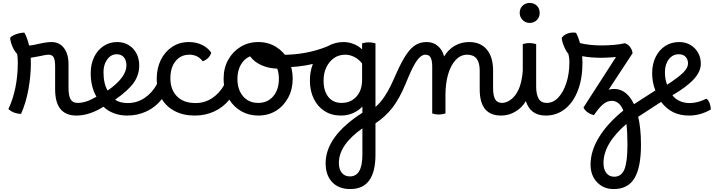

<svg xmlns="http://www.w3.org/2000/svg" viewBox="-20 -772 4855 1306"><path d="M123 3Q99 2 78 -5.5Q57 -13 37 -30Q68 -95 84.5 -175.5Q101 -256 101 -345Q101 -358 100 -375.5Q99 -393 96 -406Q84 -417 73 -437.5Q62 -458 55.5 -480Q49 -502 49 -515Q60 -529 90 -539.5Q120 -550 146 -550Q156 -532 164 -509.5Q172 -487 178 -462Q204 -464 245 -474Q277 -481 296.5 -483.5Q316 -486 330 -486Q384 -486 415 -445.5Q446 -405 446 -336V-175Q446 -120 460.5 -96Q475 -72 507 -72Q521 -72 528.5 -60Q536 -48 536 -28Q536 -12 527.5 1Q519 14 500 14Q355 14 355 -164V-319Q355 -364 345 -382Q335 -400 309 -400Q300 -400 289 -398Q278 -396 250 -390Q211 -382 189 -379Q190 -361 190 -343Q190 -255 173 -162.5Q156 -70 123 3Z M500 14Q487 14 479 2Q471 -10 471 -29Q471 -72 507 -72Q536 -72 566 -81.5Q596 -91 636 -114Q597 -182 597 -274Q597 -336 620 -383.5Q643 -431 684 -458.5Q725 -486 777 -486Q821 -486 855 -465.5Q889 -445 908 -409Q927 -373 927 -326Q927 -262 889.5 -209Q852 -156 763 -94Q795 -71 849 -71Q863 -71 871 -59Q879 -47 879 -27Q879 -8 870 3Q861 14 844 14Q796 14 754 -2Q712 -18 684 -46Q588 14 500 14ZM684 -282Q684 -203 712 -156Q777 -201 808.5 -244Q840 -287 840 -326Q840 -362 822.5 -382.5Q805 -403 774 -403Q735 -403 709.5 -368Q684 -333 684 -282Z M844 14Q830 14 821.5 2Q813 -10 813 -29Q813 -49 823 -60Q833 -71 849 -71Q912 -71 964 -106Q1016 -141 1048 -201Q1046 -217 1046 -234Q1046 -308 1074 -364.5Q1102 -421 1151.5 -453.5Q1201 -486 1265 -486Q1313 -486 1352.5 -467.5Q1392 -449 1417 -414Q1405 -373 1359 -355Q1326 -400 1268 -400Q1210 -400 1174.5 -356.5Q1139 -313 1139 -239Q1139 -163 1183.5 -117Q1228 -71 1310 -71Q1323 -71 1331.5 -58.5Q1340 -46 1340 -27Q1340 -8 1330.5 3Q1321 14 1304 14Q1228 14 1170.5 -15.5Q1113 -45 1081 -98Q1039 -44 978 -15Q917 14 844 14Z M1305 14Q1291 14 1282.5 2Q1274 -10 1274 -29Q1274 -49 1284 -60Q1294 -71 1310 -71Q1371 -71 1421.5 -103.5Q1472 -136 1504 -193Q1501 -214 1501 -237Q1501 -309 1532 -365Q1563 -421 1616.5 -453.5Q1670 -486 1737 -486Q1804 -486 1857 -453.5Q1910 -421 1940.5 -365Q1971 -309 1971 -237Q1971 -165 1940.5 -108Q1910 -51 1857.5 -18.5Q1805 14 1737 14Q1673 14 1622 -15Q1571 -44 1540 -94Q1498 -42 1437.5 -14Q1377 14 1305 14ZM1736 -72Q1800 -72 1838.5 -117Q1877 -162 1877 -237Q1877 -274 1866 -305Q1806 -307 1757.5 -329Q1709 -351 1681 -389Q1641 -372 1618 -331.5Q1595 -291 1595 -235Q1595 -162 1633.5 -117Q1672 -72 1736 -72Z M2299 14Q2236 14 2188.5 -16Q2141 -46 2114.5 -100Q2088 -154 2088 -224Q2088 -285 2108 -337Q2011 -314 1898 -314Q1883 -314 1874 -326.5Q1865 -339 1865 -358Q1865 -399 1898 -399Q2067 -399 2208 -457Q2258 -486 2317 -486Q2352 -486 2386 -472.5Q2420 -459 2443 -436V-477Q2452 -480 2464 -482Q2476 -484 2489 -484Q2513 -484 2534 -477V280Q2534 514 2363 514Q2284 514 2239.5 467Q2195 420 2195 338Q2195 155 2445 -5V-47Q2417 -18 2380 -2Q2343 14 2299 14ZM2181 -224Q2181 -153 2213.5 -112.5Q2246 -72 2303 -72Q2366 -72 2404.5 -115Q2443 -158 2443 -228V-340Q2423 -367 2392 -383.5Q2361 -400 2328 -400Q2285 -400 2252 -377Q2219 -354 2200 -314.5Q2181 -275 2181 -224ZM2285 336Q2285 379 2305 403.5Q2325 428 2360 428Q2445 428 2445 280V101Q2285 214 2285 336Z M2535 66Q2523 74 2514 74Q2499 74 2485.5 51.5Q2472 29 2472 7Q2472 -2 2477.5 -7.5Q2483 -13 2500 -22Q2543 -44 2581.5 -95.5Q2620 -147 2655 -226L2682 -286Q2716 -361 2746 -404.5Q2776 -448 2808.5 -467Q2841 -486 2882 -486Q2927 -486 2958 -459.5Q2989 -433 3001 -388Q3029 -435 3073 -460.5Q3117 -486 3171 -486Q3249 -486 3291.5 -435Q3334 -384 3334 -292V-175Q3334 -120 3348.5 -96Q3363 -72 3395 -72Q3409 -72 3416.5 -60Q3424 -48 3424 -28Q3424 -12 3415.5 1Q3407 14 3388 14Q3243 14 3243 -164V-292Q3243 -400 3158 -400Q3114 -400 3080.5 -365Q3047 -330 3028.5 -268Q3010 -206 3010 -124V0Q3000 3 2988 5Q2976 7 2965 7Q2941 7 2920 0V-319Q2920 -358 2910 -379Q2900 -400 2874 -400Q2846 -400 2819.5 -365Q2793 -330 2759 -250L2738 -200Q2698 -103 2650.5 -41Q2603 21 2535 66Z M3395 -72Q3416 -72 3440 -85Q3464 -98 3485 -125Q3510 -159 3521.5 -203Q3533 -247 3536 -292V-472Q3545 -475 3557 -477Q3569 -479 3582 -479Q3605 -479 3627 -472V-184Q3627 -131 3643.5 -101.5Q3660 -72 3699 -72Q3716 -72 3722 -58Q3728 -44 3728 -28Q3728 -12 3719.5 1Q3711 14 3692 14Q3588 14 3557 -84Q3543 -61 3527 -45Q3500 -18 3464.5 -2Q3429 14 3388 14Q3374 14 3366.5 0.5Q3359 -13 3359 -29Q3359 -46 3367.5 -59Q3376 -72 3395 -72ZM3583 -616Q3555 -616 3535 -636Q3515 -656 3515 -684Q3515 -714 3534.5 -733Q3554 -752 3583 -752Q3613 -752 3632 -733Q3651 -714 3651 -684Q3651 -655 3631.5 -635.5Q3612 -616 3583 -616Z M3692 14Q3679 14 3671 2Q3663 -10 3663 -29Q3663 -72 3699 -72Q3743 -72 3777.5 -108.5Q3812 -145 3832.5 -208Q3853 -271 3853 -348Q3853 -366 3851 -381Q3849 -396 3846 -406Q3837 -415 3826.5 -435Q3816 -455 3808.5 -477.5Q3801 -500 3801 -514Q3813 -533 3839.5 -543.5Q3866 -554 3898 -549Q3914 -520 3925 -479Q3989 -463 4072 -463Q4115 -463 4159 -467Q4203 -471 4230 -478Q4252 -471 4265.5 -453Q4279 -435 4283 -410L4120 -162Q4139 -167 4157 -167Q4214 -167 4255 -121Q4296 -75 4318 9.5Q4340 94 4340 212Q4340 367 4295.5 440.5Q4251 514 4154 514Q4085 514 4041 467.5Q3997 421 3997 347Q3997 255 4055 160.5Q4113 66 4220 -20Q4194 -86 4141 -86Q4115 -86 4091 -69.5Q4067 -53 4038 -14L4020 11Q3997 6 3977 -8Q3957 -22 3949 -41L4170 -384Q4146 -382 4118 -380.5Q4090 -379 4074 -379Q3995 -379 3940 -390Q3942 -368 3942 -346Q3942 -238 3911 -157Q3880 -76 3823.5 -31Q3767 14 3692 14ZM4085 337Q4085 380 4104.5 405Q4124 430 4158 430Q4207 430 4227.5 379.5Q4248 329 4248 211Q4248 129 4241 71Q4085 205 4085 337Z M4243 63Q4228 62 4215 44Q4202 26 4203 10Q4203 -6 4222 -18L4438 -157Q4416 -211 4416 -274Q4416 -336 4439.5 -384Q4463 -432 4504.5 -459Q4546 -486 4600 -486Q4643 -486 4676 -466.5Q4709 -447 4728 -414Q4747 -381 4747 -338Q4747 -286 4700 -234Q4653 -182 4554 -124Q4571 -100 4602 -85.5Q4633 -71 4671 -71Q4700 -71 4729 -79Q4758 -87 4785 -101Q4800 -90 4807.5 -68.5Q4815 -47 4815 -27Q4782 -8 4745 3Q4708 14 4667 14H4665Q4546 14 4477 -79L4271 55Q4258 64 4243 63ZM4503 -282Q4503 -230 4518 -196Q4595 -246 4627.5 -278.5Q4660 -311 4660 -340Q4660 -369 4643 -386Q4626 -403 4597 -403Q4556 -403 4529.5 -369Q4503 -335 4503 -282Z"/></svg>

Font: Borel
Style: Regular
Weight: 400
Designer: Rosalie Wagner
Foundry: ANRT
Version: Version 1.007; ttfautohint (v1.8.4.7-5d5b)